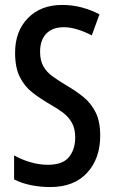

<svg xmlns="http://www.w3.org/2000/svg" viewBox="-20 -745 460 776"><path d="M183 11Q144 11 106 3.5Q68 -4 37 -20V-117Q69 -99 104.5 -89Q140 -79 173 -79Q234 -79 259 -110.5Q284 -142 284 -189Q284 -225 270.5 -249Q257 -273 233.5 -290.5Q210 -308 178 -326Q142 -347 111 -371Q80 -395 60.5 -433Q41 -471 41 -532Q41 -619 93 -672Q145 -725 231 -725Q274 -725 312 -714.5Q350 -704 382 -687L351 -602Q322 -617 293 -626Q264 -635 238 -635Q192 -635 167 -609Q142 -583 142 -536Q142 -500 155.5 -476.5Q169 -453 193.5 -435.5Q218 -418 250 -399Q286 -378 317 -353Q348 -328 366.5 -291Q385 -254 385 -197Q385 -104 332 -46.5Q279 11 183 11Z"/></svg>

Font: Noto Sans ExtraCondensed Medium
Style: Regular
Weight: 500
Width: 2
Designer: Monotype Design Team
Foundry: Monotype Imaging Inc.
Version: Version 2.013; ttfautohint (v1.8.4.7-5d5b)